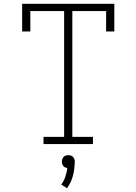

<svg xmlns="http://www.w3.org/2000/svg" viewBox="-20 -755 715 1006"><path d="M208 0V-38H316V-697H139V-590H96V-735H579V-590H536V-697H359V-38H467V0ZM331 231 301 212Q315 193 322.5 170.5Q330 148 333 125Q327 125 321 122Q315 119 311.5 114.5Q308 110 306 104Q304 98 304 92Q304 85 306.5 78.5Q309 72 313.5 67Q318 62 324.5 60Q331 58 338 58Q345 58 351.5 60Q358 62 362.5 67Q367 72 369.5 78.5Q372 85 372 92V94L371 105Q370 139 360.5 171.5Q351 204 331 231Z"/></svg>

Font: Iosevka Etoile Extralight
Style: Regular
Weight: 200
Designer: Belleve Invis
Foundry: Belleve Invis
Version: Version 22.1.2; ttfautohint (v1.8.4)